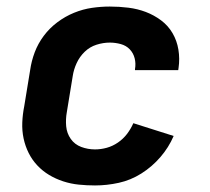

<svg xmlns="http://www.w3.org/2000/svg" viewBox="-20 -558 640 586"><path d="M270 8Q245 8 220.5 5.5Q196 3 173 -4.5Q150 -12 130 -24Q110 -36 94 -53Q78 -70 67.5 -91Q57 -112 52 -135.5Q47 -159 48 -184Q49 -209 54 -234L72 -344Q76 -372 86 -398.5Q96 -425 113.5 -448.5Q131 -472 155 -490Q179 -508 206 -519Q233 -530 260.5 -534Q288 -538 315 -538Q344 -538 372 -534.5Q400 -531 425 -521.5Q450 -512 471.5 -496Q493 -480 506.5 -457Q520 -434 524.5 -406.5Q529 -379 525 -351Q525 -349 524.5 -347.5Q524 -346 524 -344H392Q392 -345 392 -345.5Q392 -346 392 -347Q395 -364 391 -380Q387 -396 376 -407.5Q365 -419 348.5 -423.5Q332 -428 315 -428Q295 -428 274.5 -421.5Q254 -415 238.5 -400Q223 -385 214 -365.5Q205 -346 202 -326L184 -216Q180 -194 182 -172.5Q184 -151 196 -134Q208 -117 228 -109.5Q248 -102 270 -102Q288 -102 306 -107Q324 -112 340 -123Q356 -134 367.5 -149Q379 -164 387 -182L510 -143Q495 -108 469.5 -78.5Q444 -49 411.5 -28.5Q379 -8 342.5 0Q306 8 270 8Z"/></svg>

Font: Iosevka Curly XBdEx
Style: Italic
Weight: 800
Width: 7
Italic angle: -9°
Monospace: yes
Designer: Belleve Invis
Foundry: Belleve Invis
Version: Version 11.1.0; ttfautohint (v1.8.3)